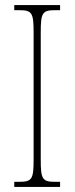

<svg xmlns="http://www.w3.org/2000/svg" viewBox="-20 -734 293 754"><path d="M36 0H216V-20H196C146 -20 140 -31 140 -108V-606C140 -683 146 -694 196 -694H216V-714H36V-694H56C106 -694 112 -683 112 -606V-108C112 -31 106 -20 56 -20H36Z"/></svg>

Font: Noto Serif ExtraCondensed Thin
Style: Regular
Weight: 100
Width: 2
Designer: Monotype Design Team
Foundry: Monotype Imaging Inc.
Version: Version 2.013